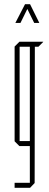

<svg xmlns="http://www.w3.org/2000/svg" viewBox="-20 -700 237 920"><path d="M50 200V176H123V0H73L50 -23V-477L73 -500H187V-499L164 -476H147L146 177L124 200ZM74 -476V-24H123V-476ZM144 -590 111 -657 78 -590H54V-591L100 -680H124L168 -591V-590Z"/></svg>

Font: Foldit Thin Thin
Style: Regular
Weight: 250
Version: Version 1.003